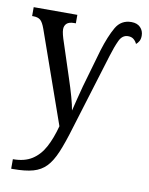

<svg xmlns="http://www.w3.org/2000/svg" viewBox="-87 -610 708 914"><g transform="rotate(10 266.5 -153.5)"><path d="M31 194Q87 194 123.5 170.5Q160 147 183 104Q206 61 222 1L66 -442Q55 -473 43 -483Q31 -493 9 -493H3V-536H214V-495H206Q181 -495 170 -484.5Q159 -474 159 -457Q159 -446 163 -430Q167 -414 174 -394L227 -232Q242 -187 253 -147.5Q264 -108 268 -83Q275 -113 283 -143.5Q291 -174 299 -205L352 -389Q374 -460 399 -503.5Q424 -547 474 -547Q502 -547 517.5 -531Q533 -515 533 -491Q533 -475 527 -464.5Q521 -454 513 -448Q508 -460 497.5 -469Q487 -478 470 -478Q442 -478 427.5 -447Q413 -416 399 -370L286 -2Q264 72 244 119.5Q224 167 199 193Q174 219 136.5 229.5Q99 240 40 240H31Z"/></g></svg>

Font: Noto Serif Condensed
Style: Regular
Weight: 400
Width: 3
Designer: Monotype Design Team
Foundry: Monotype Imaging Inc.
Version: Version 2.013; ttfautohint (v1.8.4.7-5d5b)